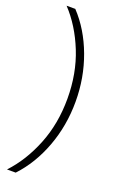

<svg xmlns="http://www.w3.org/2000/svg" viewBox="-172 -805 620 995"><g transform="rotate(20 138.5 -307.5)"><path d="M11 -759H59Q137 -676 181 -557.5Q225 -439 225 -307Q225 -175 181 -57Q137 61 59 144H11Q87 63 133.5 -53Q180 -169 180 -307Q180 -446 133.5 -562Q87 -678 11 -759Z"/></g></svg>

Font: SUSE Thin ExtraLight
Style: Regular
Weight: 250
Version: Version 1.000